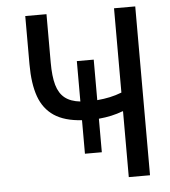

<svg xmlns="http://www.w3.org/2000/svg" viewBox="-51 -746 702 793"><g transform="rotate(-5 300.0 -350.0)"><path d="M451 -273H448.5Q404.5 -256 349 -251V-112H279V-251Q207 -255.5 164 -284.2Q121 -313 102 -366Q83 -419 83 -500V-700H171V-500Q171 -442 181.2 -406.2Q191.5 -370.5 215 -351.8Q238.5 -333 279 -328.5V-496H349V-328Q378 -330.5 402.2 -335.8Q426.5 -341 451 -350.5V-700H539V0H451Z"/></g></svg>

Font: JuliaMono Italic
Style: Regular
Weight: 400
Italic angle: -9°
Monospace: yes
Designer: cormullion
Foundry: corm
Version: Version 0.049; ttfautohint (v1.8.4)